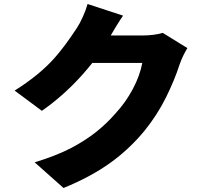

<svg xmlns="http://www.w3.org/2000/svg" viewBox="-20 -860 1040 958"><path d="M876 -538Q851 -460 808 -373.5Q765 -287 703 -210Q628 -118 531 -48Q434 22 297 78L153 -50Q261 -83 336 -122Q406 -159 459.5 -201.5Q513 -244 558 -296Q607 -349 642.5 -415.5Q678 -482 690 -546H372L426 -683H599H658H693Q718 -683 746 -686.5Q774 -690 792 -696L915 -620Q892 -583 876 -538ZM523 -667Q468 -571 380 -475Q292 -379 189 -307L53 -408Q179 -487 255 -574Q305 -631 364 -721Q378 -742 393.5 -776.5Q409 -811 417 -840L594 -782Q563 -737 523 -667Z"/></svg>

Font: Merged Yaku Han JP Black
Style: Regular
Weight: 900
Designer: Ryoko NISHIZUKA 西塚涼子 (kana, bopomofo & ideographs); Paul D. Hunt (Latin, Greek & Cyrillic); Sandoll Communications 산돌커뮤니
Foundry: Adobe
Version: Version 2.004